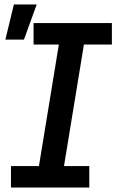

<svg xmlns="http://www.w3.org/2000/svg" viewBox="-20 -838 540 858"><path d="M379 0H29V-96H154L243 -639H130V-735H480V-639H355L266 -96H379ZM4 -661 42 -818H144L87 -661Z"/></svg>

Font: Iosevka
Style: Bold Italic
Weight: 700
Italic angle: -9°
Monospace: yes
Designer: Belleve Invis
Foundry: Belleve Invis
Version: Version 32.5.0; ttfautohint (v1.8.4)